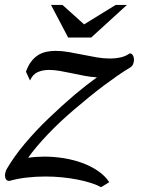

<svg xmlns="http://www.w3.org/2000/svg" viewBox="-52 -736 595 782"><path d="M476.6 -518.6Q484.9 -518.6 489.3 -510.5Q493.7 -502.4 493.7 -492.2Q493.7 -483.4 490 -474.6Q486.3 -465.8 478 -460.9Q454.1 -446.8 427 -428Q399.9 -409.2 370.8 -387.5Q341.8 -365.7 311.8 -341.3Q281.7 -316.9 252 -291.5Q222.7 -266.6 194.8 -240.5Q167 -214.4 142.6 -188.7Q118.2 -163.1 97.7 -138.7Q77.1 -114.3 62.5 -93.3Q78.1 -95.7 94.7 -96.9Q111.3 -98.1 128.4 -98.1Q167.5 -98.1 207.3 -91.8Q247.1 -85.4 282.5 -72.5Q317.9 -59.6 346.7 -40Q375.5 -20.5 393.1 5.9L359.4 26.4Q342.8 17.1 318.6 9.3Q294.4 1.5 264.6 -4.4Q234.9 -10.3 201.4 -13.7Q168 -17.1 132.8 -17.1Q94.7 -17.1 57.6 -12.9Q20.5 -8.8 -14.6 1Q-24.4 0 -28.1 -6.3Q-31.7 -12.7 -31.7 -21Q-31.7 -28.3 -29.5 -35.6Q-27.3 -43 -24.4 -47.9Q-10.7 -71.3 7.8 -97.7Q26.4 -124 48.8 -150.6Q71.3 -177.2 96.2 -203.9Q121.1 -230.5 147 -254.9Q173.3 -280.3 199.7 -304.2Q226.1 -328.1 251.2 -349.4Q276.4 -370.6 299.6 -388.7Q322.8 -406.7 342.8 -420.9Q317.9 -422.4 292.2 -427.2Q266.6 -432.1 241.5 -437.5Q216.3 -442.9 192.6 -447Q168.9 -451.2 147.9 -451.2Q121.6 -451.2 101.3 -442.1Q81.1 -433.1 70.3 -408.2L53.7 -443.8Q62.5 -468.8 75 -485.1Q87.4 -501.5 102.8 -511.2Q118.2 -521 136.2 -524.9Q154.3 -528.8 174.3 -528.8Q200.2 -528.8 228.3 -523.9Q256.3 -519 284.9 -513.2Q313.5 -507.3 341.8 -502.4Q370.1 -497.6 396.5 -497.6Q418.9 -497.6 439.2 -502.2Q459.5 -506.8 476.6 -518.6ZM290.5 -636.7 418.9 -715.8H464.8L319.3 -583H225.6L155.8 -715.8H202.6Z"/></svg>

Font: Arian Grqi
Style: Italic
Weight: 400
Italic angle: -15°
Designer: Ruben Hakobyan (Tarumian)
Foundry: Ruben Hakobyan (Tarumian)
Version: Version 1.002